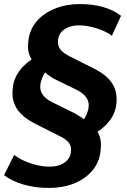

<svg xmlns="http://www.w3.org/2000/svg" viewBox="-23 -736 627 947"><path d="M218 191Q151 191 94 174.5Q37 158 -3 128L47 28Q67 44 96 57Q125 70 158 78Q191 86 222 86Q252 86 274.5 77Q297 68 311 51.5Q325 35 327 12Q330 -13 317.5 -30.5Q305 -48 273 -64L148 -127Q107 -148 81.5 -173.5Q56 -199 45.5 -230.5Q35 -262 40 -301Q44 -348 74 -388Q104 -428 156 -457L143 -429Q127 -449 119.5 -472Q112 -495 117 -534Q123 -590 157.5 -630.5Q192 -671 248 -693.5Q304 -716 370 -716Q434 -716 486.5 -701Q539 -686 574 -658L529 -560Q497 -583 451.5 -597Q406 -611 367 -611Q338 -611 315 -602Q292 -593 278.5 -576.5Q265 -560 263 -536Q261 -512 273 -494.5Q285 -477 317 -460L442 -397Q484 -376 509.5 -350.5Q535 -325 545 -294Q555 -263 551 -224Q546 -177 516.5 -139Q487 -101 434 -71L447 -101Q463 -83 470.5 -56.5Q478 -30 473 8Q467 65 432 106Q397 147 342 169Q287 191 218 191ZM176 -318Q174 -300 179.5 -284.5Q185 -269 199.5 -255.5Q214 -242 236 -231L348 -176Q365 -166 379 -156.5Q393 -147 402 -136L378 -132Q394 -149 403 -169Q412 -189 414 -207Q416 -225 410.5 -240Q405 -255 391 -268.5Q377 -282 353 -294L242 -348Q226 -358 212 -368.5Q198 -379 188 -389L214 -395Q196 -377 187 -356.5Q178 -336 176 -318Z"/></svg>

Font: Nunito Sans 8pt ExtraBold
Style: Italic
Weight: 800
Italic angle: -9°
Version: Version 3.101;gftools[0.9.27]